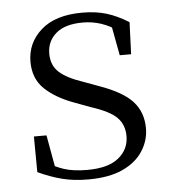

<svg xmlns="http://www.w3.org/2000/svg" viewBox="-44 -567 557 622"><g transform="rotate(-5 234.0 -256.0)"><path d="M219 14Q172 14 134.5 4.5Q97 -5 56 -24L55 -140H96L118 -17L84 -19V-55Q112 -37 142.5 -27Q173 -17 218 -17Q286 -17 320 -44.5Q354 -72 354 -115Q354 -152 331 -175.5Q308 -199 246 -219L195 -238Q135 -260 100 -293.5Q65 -327 65 -382Q65 -443 111.5 -484.5Q158 -526 246 -526Q290 -526 324.5 -515.5Q359 -505 396 -482L392 -378H355L334 -490L363 -486V-454Q333 -475 304.5 -484.5Q276 -494 245 -494Q187 -494 157.5 -468.5Q128 -443 128 -403Q128 -365 152.5 -342.5Q177 -320 231 -302L280 -284Q356 -257 387.5 -222Q419 -187 419 -135Q419 -95 396.5 -60.5Q374 -26 330 -6Q286 14 219 14Z"/></g></svg>

Font: Noto Serif TC ExtraLight Light
Style: Regular
Weight: 300
Version: Version 2.003-H1;hotconv 1.1.1;makeotfexe 2.6.0